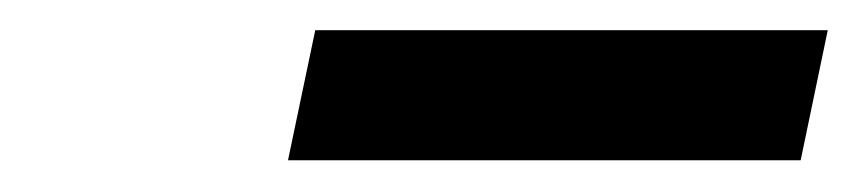

<svg xmlns="http://www.w3.org/2000/svg" viewBox="-20 -750 555 124"><path d="M166 -646.5 183.6 -730.5H514.6L497.1 -646.5Z"/></svg>

Font: Schibsted Grotesk SemiBold
Style: Italic
Weight: 600
Italic angle: -12°
Designer: Bakken & Baeck AS, Henrik Kongsvoll
Foundry: Schibsted ASA
Version: Version 1.100;gftools[0.9.25]